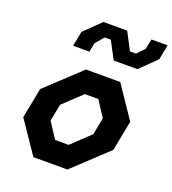

<svg xmlns="http://www.w3.org/2000/svg" viewBox="-144 -913 918 1022"><g transform="rotate(20 315.0 -402.0)"><path d="M162 0H354.5L548.5 -181.5L582 -353L459.5 -534H265.5L72 -353L38.5 -181.5ZM158 -629.5H250L260.5 -681.5L301 -728.5H335.5L387.5 -629.5H522L613.5 -719L630 -803.5H538L527 -747L487 -704.5H452.5L401 -803.5H266L174.5 -714ZM181.5 -214 200 -310.5 304.5 -409H381L438.5 -320.5L420 -224L316 -125.5H239.5Z"/></g></svg>

Font: Monaspace Krypton
Style: Bold Italic
Weight: 700
Italic angle: -11°
Designer: Riley Cran & the Lettermatic Team
Foundry: Lettermatic
Version: Version 1.101 (Monaspace Krypton)